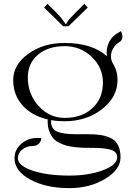

<svg xmlns="http://www.w3.org/2000/svg" viewBox="-20 -807 697 1001"><path d="M336.9 -669.9H309.6L210 -767.6L227.5 -787.1L275.4 -739.3Q289.1 -725.6 299.8 -712.4Q310.5 -699.2 315.9 -690.9Q321.3 -682.6 321.3 -680.7H325.2Q325.2 -692.4 372.1 -739.3L419.9 -787.1L437.5 -767.6ZM317.4 -566.4Q230.5 -566.4 177.7 -521.5Q125 -476.6 125 -403.3Q125 -316.4 181.2 -254.4Q237.3 -192.4 317.4 -192.4Q407.2 -192.4 461.9 -243.2Q516.6 -293.9 516.6 -377Q516.6 -455.1 458 -510.7Q399.4 -566.4 317.4 -566.4ZM73.2 17.6Q73.2 56.6 149.4 82.5Q225.6 108.4 341.8 108.4Q442.4 108.4 516.6 80.6Q590.8 52.7 590.8 12.7Q590.8 -2.9 581.1 -13.2Q571.3 -23.4 551.8 -27.8Q532.2 -32.2 511.7 -34.2Q490.2 -36.1 460.9 -36.1Q432.6 -36.1 415 -36.6Q397.5 -37.1 370.1 -40Q342.8 -43 325.7 -47.9Q308.6 -52.7 288.1 -63Q267.6 -73.2 255.9 -87.9Q244.1 -102.5 236.3 -124.5Q228.5 -146.5 228.5 -174.8V-184.6Q144.5 -204.1 96.7 -258.3Q48.8 -312.5 48.8 -389.6Q48.8 -469.7 127.4 -526.4Q206.1 -583 316.4 -583Q460.9 -583 537.1 -513.7Q536.1 -523.4 536.1 -532.2Q536.1 -563.5 550.8 -591.3Q565.4 -619.1 593.8 -634.8L610.4 -644.5Q618.2 -630.9 618.2 -616.2Q618.2 -596.7 601.6 -586.9Q582 -575.2 570.3 -555.2Q558.6 -535.2 558.6 -512.7Q558.6 -493.2 568.4 -476.6Q592.8 -437.5 592.8 -389.6Q592.8 -300.8 511.7 -237.8Q430.7 -174.8 316.4 -174.8Q279.3 -174.8 246.1 -180.7V-174.8Q246.1 -133.8 278.3 -120.6Q310.5 -107.4 372.1 -107.4H432.6Q471.7 -107.4 498.5 -104Q525.4 -100.6 552.7 -89.4Q580.1 -78.1 594.2 -52.2Q608.4 -26.4 608.4 12.7Q608.4 77.1 528.3 125.5Q448.2 173.8 341.8 173.8Q218.8 173.8 137.2 128.9Q55.7 84 55.7 17.6Q55.7 -26.4 90.8 -57.1Q126 -87.9 175.8 -87.9H195.3Q195.3 -70.3 182.6 -58.1Q169.9 -45.9 151.4 -45.9Q119.1 -45.9 96.2 -27.3Q73.2 -8.8 73.2 17.6Z"/></svg>

Font: FoglihtenNo07
Style: Regular
Weight: 500
Designer: gluk (gluksza@wp.pl)
Foundry: gluk (gluksza@wp.pl)
Version: Version 0.871